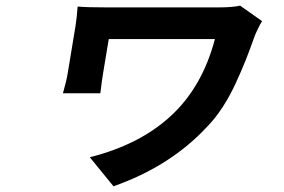

<svg xmlns="http://www.w3.org/2000/svg" viewBox="-20 -555 996 673"><path d="M821.7 -535.2 898.8 -480.8Q893.1 -473 883.9 -453.8Q874.6 -434.7 871.4 -425.1Q855.1 -378.9 840.7 -342.9Q826.3 -306.8 805.6 -261.9Q784.8 -217 759.6 -178.4Q734.4 -139.9 706.3 -111.2Q577.8 27.7 377.8 98L294.7 -3.9Q469.5 -47.6 579.4 -149.1Q689.3 -250.7 733.3 -418H361.2L341.3 -297.9Q338.1 -280.5 331.7 -228H200.6Q213.1 -271.7 217.3 -297.9L244.7 -464.1Q249.3 -492.2 252.1 -532Q284.8 -529.1 350.5 -529.1H745.7Q795.8 -529.1 821.7 -535.2Z"/></svg>

Font: Karasuma Gothic
Style: Bold Italic
Weight: 700
Italic angle: 9.39998°
Designer: Rasmus Andersson / Ryoko Nishizuka
Foundry: Genbu
Version: Version 1.00